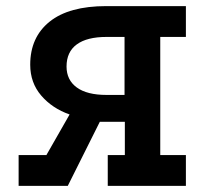

<svg xmlns="http://www.w3.org/2000/svg" viewBox="-20 -609 670 629"><path d="M41 0V-101H132L208 -234Q151 -254 115 -296Q79 -338 79 -397Q79 -487 142.5 -538Q206 -589 328 -589H589V-488H505V-101H589V0H333V-101H389V-210H307L202 0ZM329 -298H388V-488H329Q265 -488 231.5 -463.5Q198 -439 198 -391Q198 -347 231.5 -322.5Q265 -298 329 -298Z"/></svg>

Font: Podkova
Style: Bold
Weight: 700
Designer: Ilya Yudin
Foundry: Cyreal (www.cyreal.org)
Version: Version 2.102; ttfautohint (v1.8.1.43-b0c9)